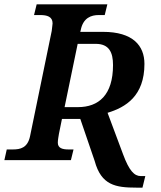

<svg xmlns="http://www.w3.org/2000/svg" viewBox="-30 -734 737 880"><path d="M595 126H623L636 73H615C586 73 562 49 534 -27L463 -217C546 -242 632 -294 632 -441C632 -525 579 -588 442 -588H338L340 -596C351 -653 389 -665 422 -665H450L462 -714H138L126 -665H155C185 -665 211 -658 211 -627C211 -621 209 -613 207 -592L108 -111C97 -56 63 -49 29 -49H1L-10 0H295L307 -49H284C256 -49 235 -55 235 -80C235 -92 238 -107 240 -120L254 -189H338L404 4C434 115 500 126 595 126ZM266 -243 326 -533H409C470 -533 488 -494 488 -436C488 -298 422 -243 327 -243Z"/></svg>

Font: Noto Serif Semi
Style: Italic
Weight: 600
Italic angle: -12°
Designer: Monotype Design Team
Foundry: Monotype Imaging Inc.
Version: Version 1.901